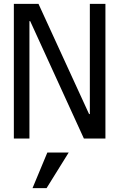

<svg xmlns="http://www.w3.org/2000/svg" viewBox="-20 -720 620 998"><path d="M447 -127H443L180 -700H52V0H133V-610H137L416 0H528V-700H447ZM337 73H226L149 258H222Z"/></svg>

Font: CommitMono-dimboump
Style: Regular
Weight: 400
Monospace: yes
Designer: Eigil Nikolajsen
Foundry: Eigil Nikolajsen
Version: Version 1.143